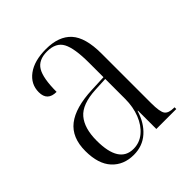

<svg xmlns="http://www.w3.org/2000/svg" viewBox="-156 -655 776 776"><g transform="rotate(-45 231.5 -267.0)"><path d="M172 10Q114 10 79 -28Q44 -66 44 -140Q44 -217 92 -254.5Q140 -292 238 -296L307 -299V-381Q307 -464 288.5 -499Q270 -534 219 -534Q170 -534 150.5 -501.5Q131 -469 131 -391Q79 -391 79 -441Q79 -487 117.5 -515.5Q156 -544 223 -544Q296 -544 332.5 -504Q369 -464 369 -372V-89Q369 -39 379.5 -24.5Q390 -10 421 -10H424V0H310V-105H308Q292 -52 257 -21Q222 10 172 10ZM188 -8Q223 -8 250 -30.5Q277 -53 292 -91Q307 -129 307 -175V-289L248 -286Q169 -282 137.5 -245Q106 -208 106 -137Q106 -8 188 -8Z"/></g></svg>

Font: Noto Serif Display Condensed Light
Style: Regular
Weight: 300
Width: 3
Designer: Monotype Design Team
Foundry: Monotype Imaging Inc.
Version: Version 2.009